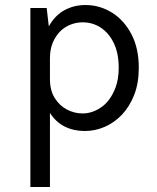

<svg xmlns="http://www.w3.org/2000/svg" viewBox="-20 -510 624 765"><path d="M179 235H101V-478H166L174.5 -405Q199.5 -449.5 237.5 -469.8Q275.5 -490 320 -490Q377.5 -490 426 -459.8Q474.5 -429.5 503.8 -373.5Q533 -317.5 533 -240Q533 -179 514.8 -132.2Q496.5 -85.5 466 -53.2Q435.5 -21 397 -4.5Q358.5 12 318 12Q273 12 237.8 -5.8Q202.5 -23.5 179 -60ZM309 -58Q348 -58 384 -83Q420 -108 440.5 -161.5Q453 -195.5 453 -240Q453 -297 433.8 -337.5Q414.5 -378 382 -399.5Q349.5 -421 310 -421Q271.5 -421 239.5 -400.8Q207.5 -380.5 190 -339.5Q179 -312.5 179 -278V-195Q179 -150 198 -119.5Q217 -89 246.8 -73.5Q276.5 -58 309 -58Z"/></svg>

Font: Betina Sans
Style: Regular
Weight: 400
Designer: Jonathan Pinhorn (font) & Cristiano Sobral (main changes)
Version: Version 2.001;April 28, 2021;FontCreator 13.0.0.2655 32-bit;